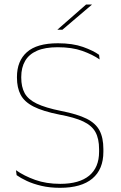

<svg xmlns="http://www.w3.org/2000/svg" viewBox="-20 -844 548 872"><path d="M252.5 9Q206 9 168 0Q130 -9 101.8 -22.2Q73.5 -35.5 55.5 -48.5L52.5 -71Q89.5 -45 139.8 -27Q190 -9 253.5 -9Q340 -9 385 -46.2Q430 -83.5 430 -154.5V-166.5Q430 -214 413.5 -244Q397 -274 357.8 -292.5Q318.5 -311 250 -323.5Q174.5 -338.5 132.5 -360Q90.5 -381.5 73.8 -413.5Q57 -445.5 57 -491.5V-494.5Q57 -567 102.2 -607.2Q147.5 -647.5 243 -647.5Q310 -647.5 357 -630.8Q404 -614 430 -595L432.5 -574Q400 -596.5 353.5 -613Q307 -629.5 242 -629.5Q184.5 -629.5 148 -613.5Q111.5 -597.5 94 -567.2Q76.5 -537 76.5 -494.5V-491.5Q76.5 -449.5 92 -421Q107.5 -392.5 146.8 -373.5Q186 -354.5 258 -340Q332 -325.5 373.5 -304.8Q415 -284 432.2 -251Q449.5 -218 449.5 -167V-154.5Q449.5 -75 399.5 -33Q349.5 9 252.5 9ZM371 -823.5H397V-822.5L263.5 -709H241V-709.5Z"/></svg>

Font: Anek Latin Thin
Style: Regular
Weight: 250
Designer: Yesha Goshar
Foundry: Ek Type
Version: Version 1.003